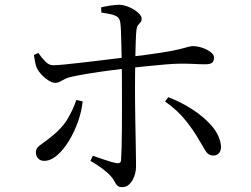

<svg xmlns="http://www.w3.org/2000/svg" viewBox="-20 -760 1040 797"><path d="M365.3 -113.4Q390.1 -105.1 416.4 -96Q442.7 -87 461.7 -83Q470.5 -81.5 476.1 -83.7Q481.6 -85.9 482.6 -95.9Q483.9 -113.7 484.8 -149.2Q485.6 -184.7 486 -228.5Q486.4 -272.4 486.3 -315.3Q486.2 -358.3 486.2 -390.3Q486.2 -411.5 486 -441.4Q485.8 -471.4 485.2 -504.7Q484.6 -538.1 483.9 -569.9Q483.2 -601.8 482.3 -626.8Q481.3 -651.8 479.7 -664.1Q477.2 -687.2 458.8 -694.9Q440.4 -702.6 400.8 -707.7L399.8 -729.6Q417 -733.7 438 -736.9Q459.1 -740.1 475.5 -740.1Q496.4 -739.3 517.7 -729.8Q539 -720.2 553.6 -707Q568.2 -693.7 568.2 -682Q568.2 -673 563 -667.4Q557.7 -661.9 552.7 -655.3Q547.7 -648.6 546.2 -633.8Q544.4 -615.4 543.4 -585Q542.4 -554.6 541.7 -519.2Q541.1 -483.8 540.7 -449.8Q540.4 -415.7 540.4 -388.7Q540.4 -366.3 540.7 -329.9Q541 -293.5 541.8 -252.2Q542.6 -211 543.3 -172.2Q544 -133.4 544.3 -105.7Q544.7 -78 544.7 -69.6Q544.7 -48.7 537.6 -28.7Q530.5 -8.8 517.8 4Q505.2 16.8 487.6 16.8Q473.6 16.8 467.3 10.6Q460.9 4.4 455.8 -6Q450.7 -16.3 439.2 -29.7Q425.7 -44.7 402.5 -61.8Q379.2 -78.8 355.4 -92.3ZM120.7 -531.7 139 -540.4Q152.9 -520.1 168.6 -504.3Q184.3 -488.5 200.6 -489.3Q216 -489.3 245.4 -492.1Q274.8 -494.9 311.7 -499.2Q348.5 -503.5 385.5 -507.8Q422.5 -512.2 453.8 -516.1Q485.2 -520 503.6 -522Q595.6 -533 647.8 -541.2Q699.9 -549.5 725.3 -555.8Q750.7 -562.2 761.3 -565.3Q771.9 -568.5 780.8 -568.5Q799.5 -568.5 819.7 -561.6Q839.9 -554.8 854.1 -544Q868.3 -533.2 868.3 -521.5Q868.3 -505.8 860.2 -499.5Q852 -493.1 833 -493.1Q811.3 -493.1 787.5 -494.5Q763.8 -495.8 731.2 -495.8Q707.8 -495.8 667.9 -492.6Q627.9 -489.4 584.9 -484.8Q541.8 -480.3 505.9 -476.3Q473.1 -472.5 431.7 -467Q390.2 -461.5 350.2 -455Q310.2 -448.5 280.6 -442.1Q261 -438.1 249.2 -432Q237.3 -426 228.8 -421.1Q220.4 -416.2 208.5 -416.2Q197.6 -416.2 183.1 -424.8Q168.5 -433.5 154.9 -447.4Q141.4 -461.3 133.2 -477.2Q128.8 -486.8 125.7 -502.2Q122.6 -517.7 120.7 -531.7ZM806.1 -179.1Q786.6 -214.3 752.3 -257.9Q718 -301.6 665.1 -338.9L678.6 -356.6Q729.8 -337.1 776.5 -307.2Q823.1 -277.4 855.9 -240.9Q888.7 -204.4 896.2 -163.2Q900.4 -141.8 891.8 -128.1Q883.2 -114.4 865.4 -114.4Q844.6 -114.4 832.4 -134.9Q820.3 -155.5 806.1 -179.1ZM296.8 -344.9 323.1 -339.1Q319.2 -298.5 303.8 -255.1Q288.5 -211.8 266 -175Q243.6 -138.1 216.9 -115.2Q190.2 -92.3 163.6 -92.3Q147.3 -92.3 138.1 -102.6Q129 -113 129 -126.6Q129 -139.6 135.4 -147.1Q141.7 -154.6 153 -162.3Q164.3 -170.1 180.1 -182.3Q234.3 -223.3 258.6 -263.2Q282.8 -303.1 296.8 -344.9Z"/></svg>

Font: Noto Serif TC
Style: Regular
Weight: 200
Designer: Ryoko NISHIZUKA 西塚涼子 (kana & ideographs); Frank Grießhammer (Latin, Greek & Cyrillic); Wenlong ZHANG 张文龙 (bopomofo); San
Foundry: Adobe
Version: Version 2.001;hotconv 1.1.0;makeotfexe 2.6.0